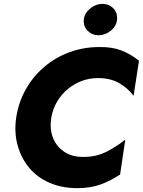

<svg xmlns="http://www.w3.org/2000/svg" viewBox="-20 -960 741 996"><path d="M246 -350Q254 -395 276 -432.5Q298 -470 331 -497.5Q364 -525 404 -540Q444 -555 488 -555Q552 -555 597 -529.5Q642 -504 673 -463L701 -645Q659 -679 610.5 -698Q562 -717 496 -716Q413 -716 340 -689Q267 -662 209 -612.5Q151 -563 113.5 -496Q76 -429 64 -350Q53 -274 71 -207.5Q89 -141 130.5 -90.5Q172 -40 236.5 -12Q301 16 381 16Q450 16 503 -3.5Q556 -23 603 -55L630 -236Q587 -201 532.5 -173Q478 -145 408 -146Q365 -146 332 -162Q299 -178 277 -206Q255 -234 247 -271Q239 -308 246 -350ZM415 -860Q411 -825 433.5 -801.5Q456 -778 490 -777Q525 -777 554 -800Q583 -823 587 -857Q591 -892 569 -915.5Q547 -939 512 -940Q478 -940 448.5 -916.5Q419 -893 415 -860Z"/></svg>

Font: Jost
Style: Bold Italic
Weight: 700
Italic angle: -5°
Version: Version 3.710